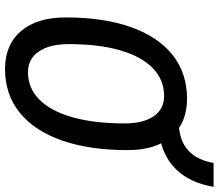

<svg xmlns="http://www.w3.org/2000/svg" viewBox="-72 -774 857 752"><g transform="rotate(90 356.0 -398.5)"><path d="M250.5 9.8Q155.3 9.8 102.1 -53Q48.8 -115.7 48.8 -227.5Q48.8 -377 86.7 -483.4Q124.5 -589.8 195.8 -646.5Q267.1 -703.1 367.2 -703.1Q461.9 -703.1 515.1 -641.8Q568.4 -580.6 568.4 -471.2Q568.4 -320.3 530.5 -212.6Q492.7 -105 421.6 -47.6Q350.6 9.8 250.5 9.8ZM263.2 -80.1Q326.2 -80.1 371.1 -125.2Q416 -170.4 439.9 -255.1Q463.9 -339.8 463.9 -459Q463.9 -531.7 435.8 -572.5Q407.7 -613.3 356.9 -613.3Q293 -613.3 247.3 -568.8Q201.7 -524.4 177.5 -440.9Q153.3 -357.4 153.3 -239.7Q153.3 -164.6 182.4 -122.3Q211.4 -80.1 263.2 -80.1ZM475.6 -588.4 465.3 -668.9 495.1 -673.8Q546.9 -682.1 577.6 -715.6Q608.4 -749 618.7 -807.1H712.4Q696.3 -714.4 644.5 -660.9Q592.8 -607.4 505.4 -593.3Z"/></g></svg>

Font: Cascadia Code PL
Style: Italic
Weight: 400
Italic angle: -10°
Monospace: yes
Designer: Aaron Bell
Foundry: Saja Typeworks
Version: Version 2404.023